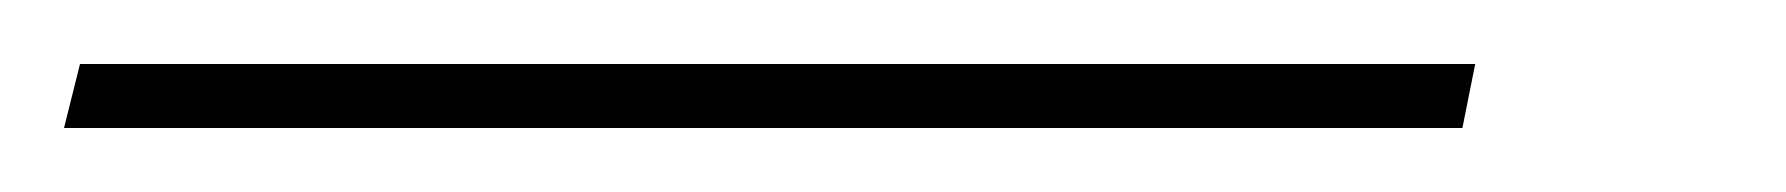

<svg xmlns="http://www.w3.org/2000/svg" viewBox="-110 93 558 60"><path d="M-90 133H347L351 113H-85Z"/></svg>

Font: Noto Serif Display SemiCondensed Black
Style: Italic
Weight: 900
Width: 4
Italic angle: -12°
Designer: Monotype Design Team
Foundry: Monotype Imaging Inc.
Version: Version 2.009